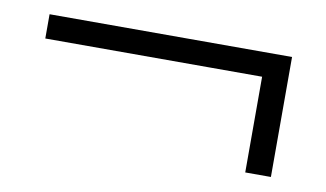

<svg xmlns="http://www.w3.org/2000/svg" viewBox="-41 -508 685 403"><g transform="rotate(10 301.5 -306.0)"><path d="M36.8 -382.4V-434.1H553.6V-178.4H498.9V-401.7L518 -382.4Z"/></g></svg>

Font: Noto Serif HK ExtraLight
Style: Regular
Weight: 200
Designer: Ryoko NISHIZUKA 西塚涼子 (kana & ideographs); Frank Grießhammer (Latin, Greek & Cyrillic); Wenlong ZHANG 张文龙 (bopomofo); San
Foundry: Adobe
Version: Version 2.002-H1;hotconv 1.1.0;makeotfexe 2.6.0